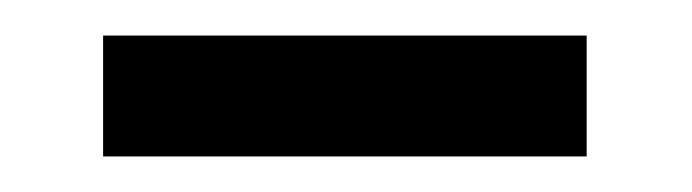

<svg xmlns="http://www.w3.org/2000/svg" viewBox="-20 -345 389 108"><path d="M310 -257H38V-325H310Z"/></svg>

Font: Karla Neue
Style: Regular
Weight: 400
Designer: Jonathan Pinhorn
Foundry: PYRS Fontlab Ltd. / Made with FontLab
Version: Version 1.000;PS 001.001;hotconv 1.0.56